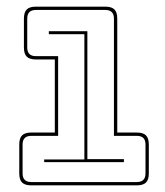

<svg xmlns="http://www.w3.org/2000/svg" viewBox="-20 -750 497 578"><path d="M74 -192Q55 -192 46.5 -200.5Q38 -209 38 -228V-315Q38 -334 46.5 -342.5Q55 -351 74 -351H145V-571H88Q69 -571 60.5 -579.5Q52 -588 52 -607V-694Q52 -713 60.5 -721.5Q69 -730 88 -730H297Q316 -730 324.5 -721.5Q333 -713 333 -694V-351H392Q411 -351 419.5 -342.5Q428 -334 428 -315V-228Q428 -209 419.5 -200.5Q411 -192 392 -192ZM392 -202Q405 -202 411.5 -208.5Q418 -215 418 -228V-315Q418 -328 411.5 -334.5Q405 -341 392 -341H323V-694Q323 -707 316.5 -713.5Q310 -720 297 -720H88Q75 -720 68.5 -713.5Q62 -707 62 -694V-607Q62 -594 68.5 -587.5Q75 -581 88 -581H155V-341H74Q61 -341 54.5 -334.5Q48 -328 48 -315V-228Q48 -215 54.5 -208.5Q61 -202 74 -202ZM353 -262H113V-270H234V-647H127V-656H243V-271H353Z"/></svg>

Font: Bungee Outline
Style: Regular
Weight: 400
Designer: David Jonathan Ross
Foundry: David Jonathan Ross
Version: Version 1.001;PS 1.0;hotconv 1.0.72;makeotf.lib2.5.5900